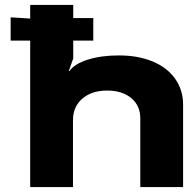

<svg xmlns="http://www.w3.org/2000/svg" viewBox="-20 -756 783 776"><path d="M102 0V-592H23V-686L102 -681V-736H276V-683H357V-592H276V-520L258 -469H261Q281 -498 335 -515Q389 -532 461 -532Q538 -532 597 -507.5Q656 -483 688 -437.5Q720 -392 720 -333V0H547V-278Q547 -329 510.5 -359.5Q474 -390 413 -390Q351 -390 313 -357.5Q275 -325 275 -271V0Z"/></svg>

Font: Non Bureau Extended
Style: Bold
Weight: 700
Width: 7
Designer: Jona Saucedo
Foundry: Non Foundry
Version: Version 1.000; ttfautohint (v1.8.4)